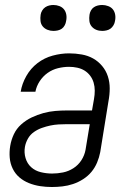

<svg xmlns="http://www.w3.org/2000/svg" viewBox="-20 -742 515 770"><path d="M188 8Q164 8 141 4.5Q118 1 96.5 -7.5Q75 -16 58 -30.5Q41 -45 31 -65.5Q21 -86 19 -109.5Q17 -133 21 -157Q25 -181 35.5 -203.5Q46 -226 65 -243Q84 -260 107 -271Q130 -282 154 -288.5Q178 -295 201.5 -297Q225 -299 248 -299H349L357 -345Q360 -362 360 -378.5Q360 -395 355.5 -410.5Q351 -426 341.5 -438.5Q332 -451 319 -459Q306 -467 290 -470.5Q274 -474 257 -474Q235 -474 212.5 -468.5Q190 -463 171 -449.5Q152 -436 139 -416Q126 -396 122 -374H63Q68 -406 85.5 -437Q103 -468 130.5 -489Q158 -510 191.5 -519Q225 -528 257 -528Q283 -528 308 -523.5Q333 -519 353.5 -507.5Q374 -496 389.5 -477.5Q405 -459 412.5 -436Q420 -413 420 -387.5Q420 -362 415 -336L382 -132Q378 -111 369.5 -90.5Q361 -70 347 -53Q333 -36 313.5 -23.5Q294 -11 273 -4Q252 3 230.5 5.5Q209 8 188 8ZM189 -46Q211 -46 233 -50.5Q255 -55 274.5 -67.5Q294 -80 306.5 -99.5Q319 -119 323 -141L340 -244H248Q232 -244 215 -243Q198 -242 181.5 -238.5Q165 -235 148 -229Q131 -223 116 -212.5Q101 -202 92 -186Q83 -170 80 -153Q76 -130 82.5 -108Q89 -86 105 -71.5Q121 -57 143.5 -51.5Q166 -46 189 -46ZM390 -618Q377 -618 366 -622.5Q355 -627 347.5 -636Q340 -645 338.5 -657.5Q337 -670 339 -683Q340 -691 344.5 -699.5Q349 -708 356.5 -713Q364 -718 372.5 -720Q381 -722 390 -722Q402 -722 414 -717.5Q426 -713 433 -704Q440 -695 442 -682.5Q444 -670 441 -657Q440 -649 435 -640.5Q430 -632 423 -627Q416 -622 407 -620Q398 -618 390 -618ZM194 -618Q182 -618 170.5 -622.5Q159 -627 151.5 -636Q144 -645 142.5 -657.5Q141 -670 143 -683Q144 -691 149 -699.5Q154 -708 161.5 -713Q169 -718 177.5 -720Q186 -722 194 -722Q207 -722 218.5 -717.5Q230 -713 237 -704Q244 -695 246 -682.5Q248 -670 245 -657Q244 -649 239.5 -640.5Q235 -632 228 -627Q221 -622 212 -620Q203 -618 194 -618Z"/></svg>

Font: Iosevka QP Light
Style: Italic
Weight: 300
Italic angle: -9°
Designer: Belleve Invis
Foundry: Belleve Invis
Version: Version 20.0.0; ttfautohint (v1.8.4)